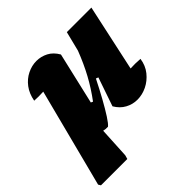

<svg xmlns="http://www.w3.org/2000/svg" viewBox="-226 -651 990 990"><g transform="rotate(-45 268.5 -156.5)"><path d="M153 188H-39L-47 175L92 -364Q75 -363 58.5 -363Q42 -363 26 -364Q34 -408 57 -438.5Q80 -469 112.5 -485Q145 -501 179 -501Q212 -501 242 -485.5Q272 -470 292 -435L226 -151Q231 -148 237 -146Q278 -201 309.5 -259Q341 -317 368 -387L395 -495H574L495 -130Q528 -132 566 -129Q560 -86 535 -55Q510 -24 476 -7.5Q442 9 406 9Q372 9 341.5 -7.5Q311 -24 291 -58L345 -215L332 -220Q306 -168 280 -121Q254 -74 233 -41.5Q212 -9 200 0Q183 1 168 -3L159 167Z"/></g></svg>

Font: Piazzolla Black
Style: Italic
Weight: 900
Italic angle: -11.3°
Designer: Juan Pablo del Peral
Foundry: Huerta Tipografica
Version: Version 1.330